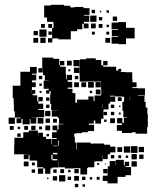

<svg xmlns="http://www.w3.org/2000/svg" viewBox="-20 -764 663 800"><path d="M99 -101H79V-121H96V-122H79V-121H39V-161H40V-190H77V-213H100V-220H138V-197H139V-211H159V-194H172V-185H193V-163H195V-185H216V-189H197V-213H216V-221H199V-241H219V-224H224V-246H244V-248H226V-273H221V-278H196V-304H219V-305H193V-331H189V-371H191V-385H186V-374H172V-388H183V-394H162V-428H183V-429H167V-451H159V-478H158V-462H140V-480H156V-524H202V-519H227V-493H230V-510H248V-492H231V-486H254V-457H255V-434H258V-452H280V-430H262V-423H281V-399H262V-394H282V-376H294V-336H301V-349H348V-362H370V-343H374V-366H400V-370H402V-393H401V-424H372V-425H346V-424H312V-453H311V-488H286V-514H312V-489H313V-517H339V-521H379V-514H402V-492H410V-510H428V-492H410V-486H434H464V-470H473V-477H485V-465H478V-464H502V-463H531V-434H532V-421H549V-401H532V-397H555V-396H584V-366H556V-364H582V-339H587V-316H594V-288H596V-234H593V-207H545V-213H530V-210H488V-219H467V-243H488V-250H468V-272H490V-252H496V-274H510V-276H494V-302H490V-340H497V-361H489V-362H460V-340H438V-332H432V-308H411V-269H401V-249H377V-262H371V-249H350V-244H372V-218H347V-213H321V-209H294V-206H289V-194H292V-170H298V-141H300V-170H358V-165H364V-166H414V-161H439V-153H461V-129H439V-121H414H429V-101H409V-116H408V-92H379V-91H373V-67H346V-64H343V-37H315V-63H288V-62H250V-67H225V-91H224V-66H198V-62H160V-67H135V-94H132V-95H103V-118H99ZM279 -491H259V-511H279ZM69 -251H49V-271H66V-274H42V-300H38V-329H37V-355H33V-407H65V-417V-465H105V-485H133V-457H113V-453H131V-429H113V-421H129V-401H113V-389H127V-373H116V-367H135V-342H140V-332H160V-310H140V-306H164V-276H136V-274H112V-273H131V-249H107V-268H104V-246H74V-268H69ZM310 -460H288V-482H310ZM273 -467H265V-475H273ZM306 -434H292V-448H306ZM156 -434H142V-448H156ZM371 -399H347V-423H371ZM400 -400H378V-422H400ZM339 -401H319V-421H339ZM309 -401H289V-421H309ZM154 -406H144V-416H154ZM399 -371H379V-391H399ZM111 -378V-387H110V-378ZM364 -376H354V-386H364ZM153 -377H145V-385H153ZM438 -362H460V-365H438ZM522 -346V-361H521V-346ZM158 -342H140V-360H158ZM487 -343H471V-359H487ZM186 -344H172V-358H186ZM406 -313V-332H405V-313ZM456 -314H442V-328H456ZM186 -314H172V-328H186ZM482 -318H476V-324H482ZM190 -280H168V-302H190ZM456 -284H442V-298H456ZM426 -284H412V-298H426ZM483 -287H475V-295H483ZM42 -248H16V-274H42ZM161 -249H137V-273H161ZM459 -251H439V-271H459ZM188 -252H170V-270H188ZM217 -253H201V-269H217ZM424 -256H414V-266H424ZM189 -221H169V-241H189ZM128 -222H110V-240H128ZM37 -223H21V-239H37ZM97 -223H81V-239H97ZM155 -225H143V-237H155ZM64 -226H54V-236H64ZM66 -194H52V-208H66ZM184 -196H174V-206H184ZM226 -158V-178H223V-158ZM201 -155H222V-157H201ZM553 -127H525V-155H553ZM522 -128H496V-154H522ZM580 -130H558V-152H580ZM489 -131H469V-151H489ZM219 -101H199V-119H194V-100H198V-96H219V-127H201V-121H219ZM550 -100H528V-122H550ZM578 -102H560V-120H578ZM456 -104H442V-118H456ZM485 -105H473V-117H485ZM514 -106H504V-116H514ZM470 0H428V-10H408V-32H428V-42H410V-60H428V-42H429V-71H437V-93H461V-75H462V-98H496V-75H500V-90H518V-72H503V-68H526V-34H503V-27H470ZM550 -70H528V-92H550ZM99 -71H79V-91H99ZM125 -75H113V-87H125ZM393 -77H385V-85H393ZM421 -79H417V-83H421ZM190 -40H168V-62H190ZM160 -40H138V-62H160ZM308 -42H290V-60H308ZM247 -43H231V-59H247ZM126 -44H112V-58H126ZM216 -44H202V-58H216ZM274 -46H264V-56H274ZM252 -8H226V-34H252ZM309 -11H289V-31H309ZM218 -12H200V-30H218ZM276 -14H262V-28H276ZM336 -14H322V-28H336ZM395 -15H383V-27H395ZM364 -16H354V-26H364ZM182 -18H176V-24H182ZM306 16H292V2H306ZM334 14H324V4H334ZM198 -587H180V-605H197V-648H203V-669H202V-688V-673H176V-691H164V-741H191V-744H247V-740H273V-733H290V-735H328V-730H353V-702H330V-699H352V-673H330V-666H349V-646H329V-665H323V-642H301V-634H275V-600H223V-604H198ZM376 -709H362V-723H376ZM434 -711H424V-721H434ZM402 -713H396V-719H402ZM382 -673H356V-699H382ZM468 -677H450V-695H468ZM406 -679H392V-693H406ZM505 -580H473V-582H445V-610H472V-613H446V-639H472V-642H445V-670H473V-643V-672H505V-648H541V-604H505ZM379 -646H359V-666H379ZM167 -648H151V-664H167ZM407 -648H391V-664H407ZM197 -648H181V-664H197ZM434 -651H424V-661H434ZM174 -611H144V-641H174ZM138 -617H120V-635H138ZM196 -619H182V-633H196ZM435 -620H423V-632H435ZM375 -620H363V-632H375ZM170 -585H148V-607H170ZM439 -586H419V-606H439ZM139 -586H119V-606H139Z"/></svg>

Font: Rubik Storm
Style: Regular
Weight: 400
Designer: Hubert and Fischer, NaN
Foundry: Hubert and Fischer, NaN
Version: Version 2.201